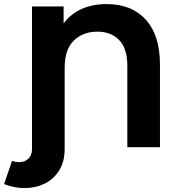

<svg xmlns="http://www.w3.org/2000/svg" viewBox="-64 -732 892 955"><path d="M-43.8 183.6 -4.1 68.4Q21.1 77 43.6 73.5Q66.1 70 80.7 53.5Q95.2 37 95.2 8.2V-700H252.4V-525.6L218.2 -553.9Q251 -633.8 314.3 -672.8Q377.6 -711.8 466.5 -711.8Q591.1 -711.8 661.4 -634Q731.7 -556.2 731.7 -410.4V0H569.3V-405.2Q569.3 -491.2 528.7 -532.8Q488.2 -574.5 420.7 -574.5Q349.3 -574.5 303.4 -530.5Q257.6 -486.5 257.6 -393.6V8.2Q257.6 72.7 230 116.3Q202.4 160 157.7 181.6Q113 203.2 60.1 203.5Q7.3 203.8 -43.8 183.6Z"/></svg>

Font: Montserrat Alternates Thin
Style: Regular
Weight: 100
Designer: Julieta Ulanovsky
Foundry: Julieta Ulanovsky
Version: Version 9.000